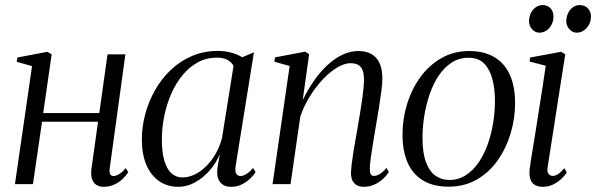

<svg xmlns="http://www.w3.org/2000/svg" viewBox="-20 -727 2353 758"><path d="M413.5 -65Q411 -46.5 415.2 -39.2Q419.5 -32 427 -32Q437 -32 449.5 -39Q462 -46 476.5 -63.5L486.5 -47Q477 -32.5 462.8 -19.2Q448.5 -6 429.8 2.2Q411 10.5 389 10.5Q373 10.5 361 3.2Q349 -4 343.5 -19.8Q338 -35.5 341 -60L367 -246.5H146L110 0H39L106.5 -466L46 -483L49 -500L167 -522.5L184 -512.5L150.5 -280.5H372L404.5 -512.5H475Z M910.5 -73.5Q907 -50 912.8 -41Q918.5 -32 930.5 -32Q939.5 -32 952.8 -40Q966 -48 979 -64L989 -47.5Q984 -38.5 970.5 -24.8Q957 -11 937.2 -0.2Q917.5 10.5 892.5 10.5Q863.5 10.5 848.8 -8.2Q834 -27 838.5 -63.5L848 -119Q833.5 -83.5 807.8 -54Q782 -24.5 750 -7Q718 10.5 684.5 10.5Q640.5 10.5 608 -12Q575.5 -34.5 557.8 -76.2Q540 -118 540 -177Q540 -226 553.2 -275.8Q566.5 -325.5 591.8 -370.5Q617 -415.5 653.8 -450.5Q690.5 -485.5 737.5 -505.8Q784.5 -526 840.5 -526Q867.5 -526 892 -519.5Q916.5 -513 936.5 -501L982.5 -520.5ZM902 -467Q894 -482 877.5 -490.8Q861 -499.5 836.5 -499.5Q795 -499.5 760.8 -480.8Q726.5 -462 700 -429.5Q673.5 -397 655.5 -355.2Q637.5 -313.5 628.2 -267.8Q619 -222 619 -176.5Q619 -125.5 629 -92Q639 -58.5 657.2 -42.5Q675.5 -26.5 700 -26.5Q724.5 -26.5 748.5 -38Q772.5 -49.5 793.8 -70.5Q815 -91.5 831.2 -119.8Q847.5 -148 856.5 -182Z M1175 -331.5Q1195.5 -374 1220.5 -409.5Q1245.5 -445 1273.8 -471Q1302 -497 1332.5 -511.2Q1363 -525.5 1394.5 -525.5Q1440.5 -525.5 1465 -498.5Q1489.5 -471.5 1489.5 -416Q1489.5 -399 1485.8 -369Q1482 -339 1476.2 -302.8Q1470.5 -266.5 1464 -230Q1458.5 -196.5 1453 -163.5Q1447.5 -130.5 1443.8 -104Q1440 -77.5 1440 -62Q1440 -47 1443.5 -39.8Q1447 -32.5 1456.5 -32.5Q1466.5 -32.5 1478.8 -39.8Q1491 -47 1506 -64L1515 -48Q1506 -33.5 1491.2 -20Q1476.5 -6.5 1457.5 2Q1438.5 10.5 1415.5 10.5Q1401.5 10.5 1390 4.8Q1378.5 -1 1372 -13.2Q1365.5 -25.5 1365.5 -46Q1366 -57.5 1368.2 -77.2Q1370.5 -97 1374.5 -122.2Q1378.5 -147.5 1383.5 -175.8Q1388.5 -204 1393.5 -232.5Q1397.5 -258.5 1402 -284.2Q1406.5 -310 1409.8 -333.8Q1413 -357.5 1415 -377.8Q1417 -398 1417 -412.5Q1417 -435.5 1411.5 -449.8Q1406 -464 1394.2 -470.8Q1382.5 -477.5 1363 -477.5Q1340.5 -477.5 1312.2 -461Q1284 -444.5 1255.8 -415Q1227.5 -385.5 1203.8 -347.5Q1180 -309.5 1165.5 -266.5L1127 0H1056L1123.5 -466.5L1063 -483.5L1066 -500.5L1184.5 -523L1200.5 -513Z M1832.5 -525.5Q1892 -525.5 1932.2 -501.2Q1972.5 -477 1993 -431.2Q2013.5 -385.5 2013.5 -320Q2013.5 -259.5 1996 -200.8Q1978.5 -142 1945 -94.2Q1911.5 -46.5 1862.5 -18.2Q1813.5 10 1750.5 10Q1690.5 10 1649.8 -14.8Q1609 -39.5 1589 -85.5Q1569 -131.5 1569 -196Q1569 -257 1587 -315.8Q1605 -374.5 1639.2 -422Q1673.5 -469.5 1722.5 -497.5Q1771.5 -525.5 1832.5 -525.5ZM1829.5 -499Q1792.5 -499 1763.2 -480Q1734 -461 1712.2 -428.8Q1690.5 -396.5 1676.5 -355.8Q1662.5 -315 1655.2 -270.5Q1648 -226 1648 -183Q1648 -124 1661.5 -87.2Q1675 -50.5 1699 -33.5Q1723 -16.5 1754 -16.5Q1790 -16.5 1819.2 -35.5Q1848.5 -54.5 1870 -86.2Q1891.5 -118 1905.8 -158.2Q1920 -198.5 1927 -242.2Q1934 -286 1934 -328Q1934 -375 1924.2 -413.5Q1914.5 -452 1892 -475.5Q1869.5 -499 1829.5 -499Z M2122.5 10.5Q2105 10.5 2092.2 3.5Q2079.5 -3.5 2073.8 -19.8Q2068 -36 2071.5 -63Q2073 -75.5 2078.2 -108Q2083.5 -140.5 2090.8 -185.5Q2098 -230.5 2106 -281Q2114 -331.5 2121.5 -380Q2129 -428.5 2134.5 -467.5L2070.5 -484L2073.5 -500L2195 -522.5L2211.5 -512.5L2142 -67Q2139 -47 2146.2 -39.8Q2153.5 -32.5 2161.5 -32.5Q2171.5 -32.5 2181.5 -38.5Q2191.5 -44.5 2208 -63L2217.5 -46Q2209 -32.5 2195 -19.8Q2181 -7 2162.8 1.8Q2144.5 10.5 2122.5 10.5ZM2109 -598Q2093 -598 2080.5 -611.8Q2068 -625.5 2068.5 -645.5Q2069.5 -664 2077 -677.8Q2084.5 -691.5 2096.5 -699.2Q2108.5 -707 2121.5 -707Q2142 -707 2153.8 -693.8Q2165.5 -680.5 2165 -661Q2165 -643.5 2157.2 -629Q2149.5 -614.5 2137 -606.2Q2124.5 -598 2109 -598ZM2256.5 -598Q2240 -598 2227.5 -612.2Q2215 -626.5 2215.5 -645.5Q2216.5 -663 2223.8 -677Q2231 -691 2242.8 -699Q2254.5 -707 2268.5 -707Q2289.5 -707 2301.5 -693.2Q2313.5 -679.5 2313 -661.5Q2313 -643.5 2305 -629.2Q2297 -615 2284.5 -606.5Q2272 -598 2256.5 -598Z"/></svg>

Font: Merriweather 120pt Light
Style: Italic
Weight: 300
Italic angle: -7.8°
Version: Version 2.101